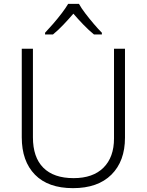

<svg xmlns="http://www.w3.org/2000/svg" viewBox="-20 -1033 762 997"><path d="M629 -318Q629 -196 558.5 -126Q488 -56 359 -56Q230 -56 161.5 -126Q93 -196 93 -320V-780H151V-320Q151 -216 205 -162Q259 -108 362 -108Q463 -108 517.5 -162.5Q572 -217 572 -314V-780H629ZM390 -1013Q402 -991 423 -963.5Q444 -936 467 -909Q490 -882 509 -863V-854H468Q441 -876 413 -905Q385 -934 361 -962Q337 -934 309.5 -905Q282 -876 255 -854H214V-863Q233 -883 256 -909.5Q279 -936 300 -963.5Q321 -991 334 -1013Z"/></svg>

Font: Noto Sans Malayalam UI Light
Style: Regular
Weight: 300
Designer: Jelle Bosma - Monotype Design Team
Foundry: Monotype Imaging Inc.
Version: Version 2.104; ttfautohint (v1.8.4.7-5d5b)